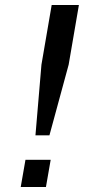

<svg xmlns="http://www.w3.org/2000/svg" viewBox="-20 -749 360 769"><path d="M122 -207 146 -490 187 -729H296L255 -490L178 -207ZM63 0 82 -109H183L164 0Z"/></svg>

Font: Hubot Sans Medium
Style: Italic
Weight: 500
Italic angle: -10°
Designer: Deni Anggara
Foundry: GitHub
Version: Version 1.001; ttfautohint (v1.8.4.7-5d5b);gftools[0.9.31]